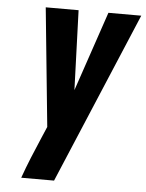

<svg xmlns="http://www.w3.org/2000/svg" viewBox="-53 -778 625 821"><g transform="rotate(5 260.0 -367.5)"><path d="M69 0Q85 -45 103 -89Q121 -133 140 -177L161 -226L110 -735H251L263 -393L379 -735H520L210 0Z"/></g></svg>

Font: Iosevka Heavy Oblique
Style: Regular
Weight: 900
Italic angle: -9°
Monospace: yes
Designer: Belleve Invis
Foundry: Belleve Invis
Version: Version 32.5.0; ttfautohint (v1.8.4)